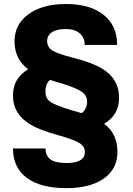

<svg xmlns="http://www.w3.org/2000/svg" viewBox="-20 -741 675 974"><path d="M584 -244.1Q584 -157.7 508.3 -113.3Q575.7 -63 575.7 29.8Q575.7 116.2 506.6 164.8Q437.5 213.4 316.4 213.4Q185.5 213.4 115.7 161.1Q45.9 108.9 45.9 12.2H210.9Q210.9 48.8 235.6 67.4Q260.3 85.9 316.4 85.9Q410.6 85.9 410.6 30.3Q410.6 2 382.6 -15.6Q354.5 -33.2 267.1 -57.6Q179.7 -82 135.3 -108.6Q90.8 -135.3 68.4 -171.6Q45.9 -208 45.9 -257.8Q45.9 -343.8 122.6 -389.6Q53.7 -441.4 53.7 -532.2Q53.7 -617.2 124.5 -668.9Q195.3 -720.7 314.5 -720.7Q436.5 -720.7 505.4 -666Q574.2 -611.3 574.2 -513.2H409.7Q409.7 -549.8 384.5 -571.8Q359.4 -593.8 314.5 -593.8Q268.1 -593.8 243.7 -577.6Q219.2 -561.5 219.2 -533.2Q219.2 -501 246.6 -484.4Q273.9 -467.8 345.2 -449.5Q416.5 -431.2 458.5 -413.1Q500.5 -395 528.1 -371.1Q555.7 -347.2 569.8 -316.2Q584 -285.2 584 -244.1ZM291.5 -318.4Q261.2 -326.2 234.4 -335.9Q210.4 -316.4 210.4 -277.3Q210.4 -244.1 232.2 -226.8Q253.9 -209.5 336.9 -183.6L394.5 -167Q421.9 -188.5 421.9 -225.6Q421.9 -255.9 395 -275.1Q368.2 -294.4 291.5 -318.4Z"/></svg>

Font: TypoPRO Roboto
Style: Regular
Weight: 900
Designer: Google
Version: Version 2.136; 2016